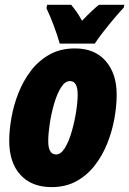

<svg xmlns="http://www.w3.org/2000/svg" viewBox="-20 -763 534 793"><path d="M192.9 9.8Q110.4 9.8 64.2 -41Q18.1 -91.8 18.1 -181.2Q18.1 -224.6 27.1 -276.1Q36.1 -327.6 55.9 -378.2Q75.7 -428.7 107.4 -470.5Q139.2 -512.2 184.3 -537.6Q229.5 -563 290 -563Q371.1 -563 416.5 -511Q461.9 -459 461.9 -372.1Q461.9 -325.2 452.4 -272.7Q442.9 -220.2 422.9 -170.2Q402.8 -120.1 371.1 -79.3Q339.4 -38.6 295.2 -14.4Q251 9.8 192.9 9.8ZM211.9 -125Q231.4 -125 247.8 -151.6Q264.2 -178.2 275.9 -218.5Q287.6 -258.8 294.2 -300.5Q300.8 -342.3 300.8 -372.1Q300.8 -428.2 269 -428.2Q248.5 -428.2 231.9 -401.6Q215.3 -375 203.6 -334.7Q191.9 -294.4 185.5 -252.4Q179.2 -210.4 179.2 -180.2Q179.2 -125 211.9 -125ZM226.6 -583Q217.8 -615.2 202.6 -655.8Q187.5 -696.3 171.9 -729L174.8 -743.2H273.9Q284.2 -731 295.9 -714.6Q307.6 -698.2 318.8 -677.2Q340.3 -699.7 357.7 -716.1Q375 -732.4 388.7 -743.2H493.7L490.7 -731Q475.1 -714.8 451.4 -686.8Q427.7 -658.7 405.5 -630.1Q383.3 -601.6 371.6 -583Z"/></svg>

Font: Open Sans Condensed ExtraBold
Style: Italic
Weight: 800
Width: 3
Italic angle: -12°
Designer: Monotype Design Team
Foundry: Monotype Imaging Inc.
Version: Version 3.003; ttfautohint (v1.8.4)